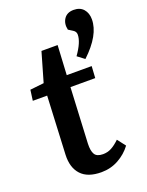

<svg xmlns="http://www.w3.org/2000/svg" viewBox="-154 -892 753 982"><g transform="rotate(-20 222.5 -400.5)"><path d="M344.2 -558.1Q444.8 -652.8 444.8 -737.8Q444.8 -772 426 -793.5Q407.2 -814.9 373 -814.9Q336.9 -814.9 320.1 -790Q303.2 -765.1 311 -730L335 -714.8Q350.1 -705.6 350.1 -689Q350.1 -648.4 306.2 -586.9ZM25.9 -506.8 101.1 -515.1 147 -673.8H234.9L226.1 -513.2H361.8L357.9 -449.2H223.1L208 -147Q206.5 -107.9 218 -88.9Q229.5 -69.8 263.2 -69.8Q287.6 -69.8 308.6 -80.8Q329.6 -91.8 354 -115.2L388.2 -70.8Q359.9 -32.7 317.4 -9.3Q274.9 14.2 224.1 14.2Q149.4 14.2 113.8 -24.7Q78.1 -63.5 81.1 -132.8L96.2 -449.2H18.1Z"/></g></svg>

Font: Literata Book
Style: Bold Italic
Weight: 700
Italic angle: -3°
Designer: Latin by Veronika Burian and Jose Scaglione. Greek by Irene Vlachou. Cyrillic by Vera Evstafieva
Foundry: TypeTogether
Version: Version 1.003;PS 001.003;hotconv 1.0.88;makeotf.lib2.5.64775